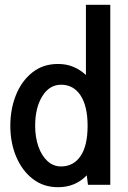

<svg xmlns="http://www.w3.org/2000/svg" viewBox="-20 -770 532 800"><path d="M221.5 10Q161 10 116.5 -24.5Q72 -59 47.5 -117Q23 -175 23 -246Q23 -315.5 46.5 -374Q70 -432.5 114.5 -468Q159 -503.5 221.5 -503.5Q257.5 -503.5 286.2 -491.2Q315 -479 338 -457.5V-750H439.5V0H346.5L341.5 -39.5Q294 10 221.5 10ZM234.5 -76.5Q286 -76.5 315.5 -119.5Q345 -162.5 345 -246Q345 -327.5 315.8 -372.2Q286.5 -417 234.5 -417Q186 -417 156.2 -369Q126.5 -321 126.5 -246Q126.5 -198 140 -159.5Q153.5 -121 177.8 -98.8Q202 -76.5 234.5 -76.5Z"/></svg>

Font: Cabin Condensed Medium
Style: Regular
Weight: 500
Width: 3
Designer: Pablo Impallari
Foundry: Pablo Impallari. http://www.impallari.com Igino Marini. http://www.ikern.com
Version: Version 3.001; ttfautohint (v1.8.3)